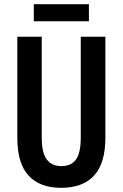

<svg xmlns="http://www.w3.org/2000/svg" viewBox="-20 -890 587 920"><path d="M485 -231Q485 -108 431 -49Q377 10 273 10Q171 10 117 -48.5Q63 -107 63 -229V-714H180V-231Q180 -158 204 -126Q228 -94 274 -94Q321 -94 344 -125.5Q367 -157 367 -232V-714H485ZM406 -870V-788H142V-870Z"/></svg>

Font: Noto Sans Lao UI ExtCond SemBd
Style: Regular
Weight: 600
Width: 2
Designer: Monotype Design Team
Foundry: Monotype Imaging Inc.
Version: Version 2.000; ttfautohint (v1.8.4.7-5d5b)